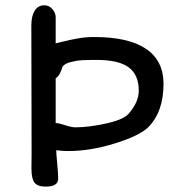

<svg xmlns="http://www.w3.org/2000/svg" viewBox="-20 -690 671 712"><path d="M96.7 -63.5Q96.7 -65.9 96.7 -71.8Q96.7 -77.6 96.9 -90.1Q97.2 -102.5 97.2 -120.6L96.2 -595.7Q96.2 -629.9 108.6 -650.1Q121.1 -670.4 144.5 -670.4Q162.1 -670.4 174.3 -656.2Q186.5 -642.1 186.5 -626V-529.3Q190.4 -530.3 211.7 -535.4Q232.9 -540.5 241 -542.2Q249 -543.9 266.6 -547.1Q284.2 -550.3 298.8 -551.5Q313.5 -552.7 329.1 -552.7Q457 -552.7 521.7 -508.8Q586.4 -464.8 586.4 -379.4Q586.4 -274.9 529.3 -217.8Q496.1 -186 405.5 -158Q314.9 -129.9 233.9 -129.9Q214.4 -129.9 205.1 -131.3L188.5 -132.8Q188.5 -121.6 192.1 -84Q195.8 -46.4 195.8 -27.3Q195.8 2 149.4 2Q119.6 2 108.2 -12.5Q96.7 -26.9 96.7 -63.5ZM186.5 -233.9Q199.7 -232.9 222.7 -225.3Q245.6 -217.8 259.3 -217.8Q308.1 -217.8 372.8 -231.9Q437.5 -246.1 457 -268.1Q494.6 -311.5 494.6 -353.5Q494.6 -412.1 457.8 -439.9Q420.9 -467.8 337.4 -467.8Q305.7 -467.8 285.6 -466.8Q265.6 -465.8 242.7 -460Q219.7 -454.1 211.9 -442.9Q202.1 -408.7 186.5 -399.9Z"/></svg>

Font: Short Stack
Style: Regular
Weight: 400
Designer: James Grieshaber
Foundry: James Grieshaber
Version: Version 1.002